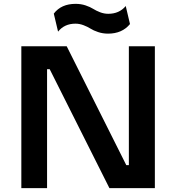

<svg xmlns="http://www.w3.org/2000/svg" viewBox="-20 -968 907 988"><path d="M536.1 -794.9Q508.8 -794.9 484.9 -803Q460.9 -811 446 -820.6Q431.2 -830.1 410.4 -838.1Q389.6 -846.2 368.2 -846.2Q311.5 -846.2 278.8 -805.2L256.8 -897.9Q294.9 -948.2 369.1 -948.2Q396.5 -948.2 420.4 -940.2Q444.3 -932.1 459.2 -922.6Q474.1 -913.1 494.9 -905Q515.6 -897 537.1 -897Q593.8 -897 627 -937L648.9 -844.2Q608.4 -794.9 536.1 -794.9ZM222.2 0H89.8V-730H323.2L629.9 -118.2H643.1V-730H776.9V0H543L235.8 -611.8H222.2Z"/></svg>

Font: Sora SemiBold
Style: Regular
Weight: 600
Designer: Jonathan Barnbrook, Julián Moncada
Foundry: Barnbrook Fonts
Version: Version 2.000